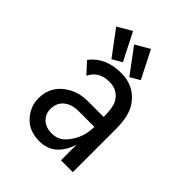

<svg xmlns="http://www.w3.org/2000/svg" viewBox="-210 -871 1006 1006"><g transform="rotate(45 293.0 -368.0)"><path d="M322.3 -746.1 400.4 -592.8 346.7 -561.5 243.2 -700.2ZM189.5 -746.1 267.6 -592.8 213.9 -561.5 110.4 -700.2ZM489.3 0H401.4V-115.7Q360.8 9.8 250.5 9.8Q171.4 9.8 127.4 -42Q87.9 -88.4 87.9 -146Q87.9 -232.4 156.7 -280.8Q210.4 -318.8 283.7 -318.8H398.9Q398.9 -387.2 383.8 -416Q355 -470.7 290.5 -470.7Q212.9 -470.7 182.1 -407.2L126 -468.8Q185.1 -546.9 301.8 -546.9Q400.9 -546.9 454.6 -467.8Q489.3 -416.5 489.3 -319.3ZM401.4 -247.6Q344.7 -247.6 285.2 -247.6Q230.5 -247.6 199.2 -218.8Q171.9 -193.4 171.9 -149.9Q171.9 -117.2 193.4 -93.8Q219.7 -64.9 268.1 -64.9Q319.3 -64.9 352.5 -106.9Q401.4 -167.5 401.4 -247.6Z"/></g></svg>

Font: Consola Mono
Style: Book
Weight: 400
Monospace: yes
Designer: Wojciech Kalinowski "wmk69" (wmk69@o2.pl)
Foundry: Wojciech Kalinowski "wmk69" (wmk69@o2.pl)
Version: Version 2.1.0